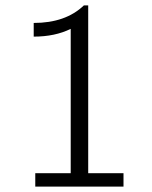

<svg xmlns="http://www.w3.org/2000/svg" viewBox="-20 -692 565 712"><path d="M105 -556.2V-606.9Q223.1 -606.9 291 -671.9H307.1V-49.8H438V0H110.8V-49.8H242.2V-585Q184.1 -556.2 105 -556.2Z"/></svg>

Font: CMU Bright
Style: Roman
Weight: 500
Version: Version 0.7.0